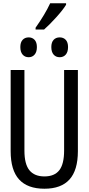

<svg xmlns="http://www.w3.org/2000/svg" viewBox="-20 -1141 540 1171"><path d="M45 -219V-714H129V-222Q129 -140 159.5 -102.5Q190 -65 251 -65Q312 -65 341.5 -102.5Q371 -140 371 -223V-714H455V-219Q455 -103 404 -46.5Q353 10 251 10Q148 10 96.5 -46.5Q45 -103 45 -219ZM104 -854Q104 -883 118 -898Q132 -913 155 -913Q177 -913 191 -898Q205 -883 205 -854Q205 -824 191 -808Q177 -792 155 -792Q132 -792 118 -808Q104 -824 104 -854ZM293 -854Q293 -883 307 -898Q321 -913 344 -913Q367 -913 381 -898Q395 -883 395 -854Q395 -824 381 -808Q367 -792 344 -792Q321 -792 307 -808Q293 -824 293 -854ZM197 -972Q255 -1054 286 -1121H383V-1112Q365 -1082 323.5 -1036Q282 -990 249 -961H197Z"/></svg>

Font: Noto Sans Mono UI Cond
Style: Regular
Weight: 400
Width: 3
Monospace: yes
Designer: Monotype Design team
Foundry: Monotype Imaging Inc.
Version: Version 1.000